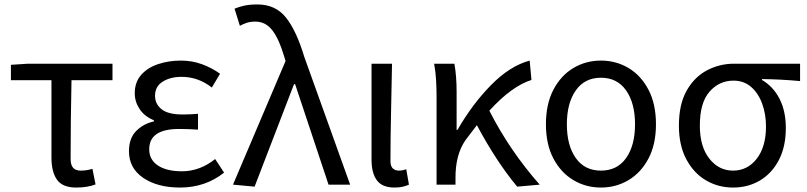

<svg xmlns="http://www.w3.org/2000/svg" viewBox="-20 -829 3625 862"><path d="M322 13Q261 13 236 -22Q211 -57 211 -122V-469H29V-538L106 -543H485V-469H301Q297 -281 297 -116Q297 -88 308.5 -75.5Q320 -63 342 -63Q369 -63 395 -71L409 -1Q373 13 322 13Z M788 13Q687 13 623 -30.5Q559 -74 559 -150Q559 -208 591 -240.5Q623 -273 671 -284V-289Q629 -306 607 -339Q585 -372 585 -410Q585 -460 613.5 -492.5Q642 -525 689.5 -541Q737 -557 792 -557Q842 -557 886 -541Q930 -525 968 -498L931 -436Q870 -484 795 -484Q745 -484 710.5 -462.5Q676 -441 676 -399Q676 -362 705.5 -338.5Q735 -315 800 -315Q833 -315 869 -318V-247Q825 -250 784 -250Q649 -250 650 -158Q650 -112 689 -86Q728 -60 797 -60Q877 -60 946 -115L986 -54Q902 13 788 13Z M1123 9 1026 0 1262 -555 1255 -578Q1233 -653 1203 -692.5Q1173 -732 1126 -732Q1104 -732 1087.5 -726.5Q1071 -721 1057 -713L1033 -790Q1052 -798 1076 -803.5Q1100 -809 1136 -809Q1217 -809 1264 -750Q1311 -691 1346 -574L1552 0H1455L1305 -451H1300Z M1751 13Q1696 13 1672 -19.5Q1648 -52 1648 -112V-543H1740Q1738 -432 1735.5 -318Q1733 -204 1733 -106Q1733 -83 1743.5 -73Q1754 -63 1771 -63Q1786 -63 1804 -69L1816 0Q1805 5 1789.5 9Q1774 13 1751 13Z M2302 9Q2208 -104 2121 -267L2070 -200Q2024 -134 2025 -28V0H1940V-394Q1940 -427 1938 -466.5Q1936 -506 1929 -543H2020Q2030 -488 2030 -416V-246H2034Q2100 -361 2184.5 -447Q2269 -533 2358 -557L2366 -470Q2277 -442 2177 -332Q2268 -153 2403 0Z M2678 13Q2610 13 2554 -20.5Q2498 -54 2464.5 -117.5Q2431 -181 2431 -271Q2431 -362 2464.5 -426Q2498 -490 2554 -523.5Q2610 -557 2678 -557Q2746 -557 2802 -523.5Q2858 -490 2891.5 -426Q2925 -362 2925 -271Q2925 -181 2891.5 -117.5Q2858 -54 2802 -20.5Q2746 13 2678 13ZM2678 -63Q2751 -63 2791 -119.5Q2831 -176 2831 -271Q2831 -366 2791 -423Q2751 -480 2678 -480Q2605 -480 2565 -423Q2525 -366 2525 -271Q2525 -176 2565 -119.5Q2605 -63 2678 -63Z M3271 13Q3205 13 3150 -19Q3095 -51 3061.5 -113.5Q3028 -176 3028 -265Q3028 -361 3063 -422.5Q3098 -484 3154.5 -513.5Q3211 -543 3275 -543H3572V-465Q3486 -473 3401 -474V-470Q3451 -441 3479.5 -386Q3508 -331 3508 -254Q3508 -170 3476.5 -110Q3445 -50 3391.5 -18.5Q3338 13 3271 13ZM3271 -63Q3336 -63 3377.5 -116.5Q3419 -170 3419 -261Q3419 -316 3402 -363Q3385 -410 3352.5 -438.5Q3320 -467 3273 -467Q3209 -467 3165.5 -417.5Q3122 -368 3122 -265Q3122 -171 3164.5 -117Q3207 -63 3271 -63Z"/></svg>

Font: Gothic Nguyen
Style: Regular
Weight: 400
Designer: MORI Takayuki
Version: Version 1.220;July 21, 2023;FontCreator 14.0.0.2814 64-bit